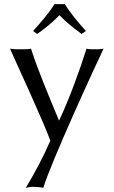

<svg xmlns="http://www.w3.org/2000/svg" viewBox="-20 -666 546 923"><path d="M28 -432C68 -343 187 -85 222 10C190 85 149 162 104 237C114 234 129 232 139 232C149 232 178 234 188 237C226 112 445 -365 478 -432C468 -429 445 -429 435 -429C425 -429 406 -429 396 -432C360 -319 313 -191 265 -88H263C214 -207 166 -318 129 -432C116 -429 94 -429 80 -429C67 -429 42 -429 28 -432ZM292 -646H242C213 -600 175 -557 139 -517L159 -503C197 -530 229 -555 266 -593C300 -557 333 -532 372 -503L393 -517C357 -557 321 -599 292 -646Z"/></svg>

Font: Libertinus Sans
Style: Regular
Weight: 400
Designer: Philipp H. Poll, Khaled Hosny
Foundry: Caleb Maclennan
Version: Version 7.050;RELEASE